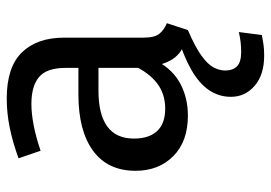

<svg xmlns="http://www.w3.org/2000/svg" viewBox="-140 -440 823 584"><g transform="rotate(-90 272.0 -147.5)"><path d="M265 -539Q360 -539 405 -493Q450 -447 450 -364V-123Q450 -89 462 -74.5Q474 -60 494 -52L473 12Q429 7 402 -15Q375 -37 365 -86L358 -123V-360Q358 -417 330.5 -440.5Q303 -464 248 -464Q219 -464 183 -457Q147 -450 106 -436L83 -503Q132 -521 176.5 -530Q221 -539 265 -539ZM277 -321H373V-260H289Q216 -260 179.5 -233Q143 -206 143 -152Q143 -106 166 -81.5Q189 -57 234 -57Q279 -57 311.5 -82Q344 -107 367 -157L379 -82Q352 -33 309 -10.5Q266 12 213 12Q134 12 89.5 -32.5Q45 -77 45 -147Q45 -232 106 -276.5Q167 -321 277 -321ZM459 -21 473 12Q422 34 395.5 53Q369 72 359.5 90Q350 108 350 126Q350 148 362.5 161Q375 174 406 174Q422 174 435.5 172.5Q449 171 467 167L458 237Q443 240 429 242Q415 244 395 244Q337 244 303.5 215Q270 186 270 143Q270 106 290.5 76Q311 46 353 22Q395 -2 459 -21Z"/></g></svg>

Font: Fira Sans Variable
Style: Regular
Weight: 400
Designer: Carrois Corporate & Edenspiekermann AG
Foundry: Carrois Corporate GbR & Edenspiekermann AG
Version: Version 4.202